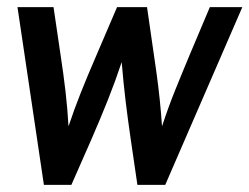

<svg xmlns="http://www.w3.org/2000/svg" viewBox="-20 -513 699 538"><path d="M130 -493Q141 -416 149.5 -360.5Q158 -305 163.5 -257.5Q169 -210 172 -159Q188 -207 206.5 -253.5Q225 -300 249.5 -356.5Q274 -413 308 -493H392Q407 -391 418 -312.5Q429 -234 434 -159Q451 -211 470.5 -259.5Q490 -308 513.5 -364Q537 -420 568 -493H659L443 5H365Q354 -70 346 -125Q338 -180 332 -229.5Q326 -279 321 -339Q303 -285 282.5 -233.5Q262 -182 237 -124.5Q212 -67 180 5H103L29 -493Z"/></svg>

Font: Rosario SemiBold
Style: Italic
Weight: 600
Italic angle: -8.05°
Designer: Hector Gatti
Foundry: Omnibus Type
Version: Version 1.101; ttfautohint (v1.8.1.43-b0c9)